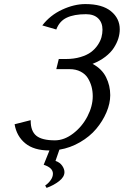

<svg xmlns="http://www.w3.org/2000/svg" viewBox="-20 -730 609 944"><path d="M223.1 9.8Q147 9.8 104.2 -25.4Q61.5 -60.5 51.8 -119.1L130.9 -139.2V-136.2Q130.9 -85 158.7 -62.5Q186.5 -40 250 -40Q295.9 -40 339.8 -73.7Q383.8 -107.4 409.9 -157.7Q436 -208 436 -256.8Q436 -281.2 430.2 -303.5Q424.3 -325.7 412.1 -345.7Q399.9 -365.7 376.5 -377.9Q353 -390.1 321.8 -390.1H256.8L269 -439.9H304.2Q343.8 -439.9 375.7 -449.5Q407.7 -459 427.5 -473.9Q447.3 -488.8 460.4 -508.3Q473.6 -527.8 478.8 -546.6Q483.9 -565.4 483.9 -584Q483.9 -618.7 462.9 -639.4Q441.9 -660.2 402.8 -660.2Q344.2 -660.2 308.1 -643.1Q272 -626 256.8 -585L188 -605Q226.6 -655.3 285.6 -682.6Q344.7 -710 399.9 -710Q482.4 -710 525.6 -674.8Q568.8 -639.6 568.8 -585.9Q568.8 -563.5 561.8 -540.8Q554.7 -518.1 539.8 -494.9Q524.9 -471.7 498 -450.9Q471.2 -430.2 435.1 -416Q481 -391.6 501.5 -350.3Q522 -309.1 522 -262.2Q522 -221.2 503.4 -177.7Q484.9 -134.3 453.1 -96.4Q421.4 -58.6 373.5 -30.8Q325.7 -2.9 272 5.9L252.9 61Q274.9 68.8 285.9 85Q296.9 101.1 296.9 116.2Q296.9 140.1 270.5 160.6Q244.1 181.2 209 193.8L202.1 182.1Q216.8 172.4 228.5 156.5Q240.2 140.6 240.2 124Q240.2 94.7 194.8 80.1Z"/></svg>

Font: Pfennig
Style: Italic
Weight: 500
Italic angle: -13°
Version: Version 20120410 ; ttfautohint (v0.8)